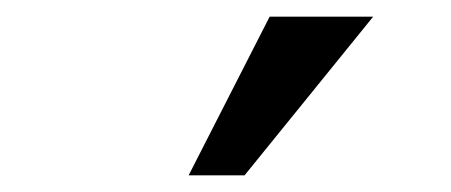

<svg xmlns="http://www.w3.org/2000/svg" viewBox="-20 -762 540 230"><path d="M206 -552 303 -742H427L273 -552Z"/></svg>

Font: Khartiya
Style: Bold
Weight: 700
Version: Version 1.0.2